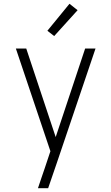

<svg xmlns="http://www.w3.org/2000/svg" viewBox="-20 -787 590 1017"><path d="M181 210Q190 183 199 156.5Q208 130 217 104L247 14L64 -530H119L275 -61L431 -530H486L281 76L235 210ZM267 -596 231 -624 348 -767 391 -733Z"/></svg>

Font: Lode Dark
Style: Regular
Weight: 400
Monospace: yes
Designer: Belleve Invis
Foundry: Belleve Invis
Version: Version 29.2.0; ttfautohint (v1.8.3)